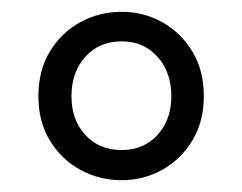

<svg xmlns="http://www.w3.org/2000/svg" viewBox="-20 -785 410 325"><path d="M186 -480Q148 -480 116 -497.5Q84 -515 64.5 -547Q45 -579 45 -622Q45 -666 64.5 -698Q84 -730 116 -747.5Q148 -765 186 -765Q223 -765 254.5 -747.5Q286 -730 305.5 -698Q325 -666 325 -622Q325 -579 305.5 -547Q286 -515 254.5 -497.5Q223 -480 186 -480ZM186 -531Q223 -531 246.5 -556.5Q270 -582 270 -622Q270 -663 246.5 -689Q223 -715 186 -715Q148 -715 124.5 -689Q101 -663 101 -622Q101 -582 124.5 -556.5Q148 -531 186 -531Z"/></svg>

Font: Noto Sans JP Thin
Style: Regular
Weight: 400
Version: Version 2.004-H2;hotconv 1.0.118;makeotfexe 2.5.65603